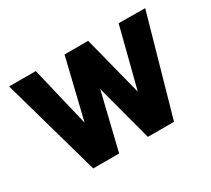

<svg xmlns="http://www.w3.org/2000/svg" viewBox="-106 -694 959 873"><g transform="rotate(-30 373.5 -257.0)"><path d="M161 0H297L369 -297L448 0H585L730 -513L591 -514L511 -201L431 -514H307L231 -200L156 -514H16Z"/></g></svg>

Font: Vanilla Cream ExtraBold
Style: Regular
Weight: 800
Designer: Jeremy Tribby, Jinavaṁso
Foundry: Tribby Type
Version: Version 1.422;Glyphs 3.1.2 (3151)